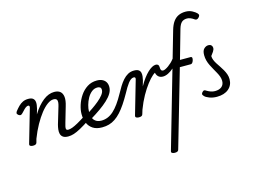

<svg xmlns="http://www.w3.org/2000/svg" viewBox="-179 -1354 2961 2205"><g transform="rotate(-15 1302.0 -252.0)"><path d="M511 17Q469 17 448 1.5Q427 -14 421 -38Q415 -62 418.5 -90.5Q422 -119 429 -145L489 -346Q497 -372 498.5 -393Q500 -414 490 -426.5Q480 -439 453 -439Q420 -439 380.5 -410.5Q341 -382 300.5 -330.5Q260 -279 220.5 -208.5Q181 -138 148 -52L137 -11Q134 2 123.5 8.5Q113 15 90 15Q73 15 60 8Q47 1 52 -17L168 -418Q171 -429 167.5 -436.5Q164 -444 154 -444Q145 -444 133.5 -438Q122 -432 106.5 -417.5Q91 -403 69 -378Q56 -364 45.5 -362Q35 -360 20 -370Q2 -384 4 -395.5Q6 -407 14 -418Q36 -446 59 -469Q82 -492 110 -505.5Q138 -519 175 -519Q211 -519 228.5 -506Q246 -493 251 -472Q256 -451 252.5 -427.5Q249 -404 244 -383L226 -321Q256 -370 287.5 -406.5Q319 -443 351.5 -468.5Q384 -494 417 -506.5Q450 -519 483 -519Q529 -519 554.5 -497.5Q580 -476 585 -433.5Q590 -391 570 -326L518 -147Q502 -96 504 -77Q506 -58 529 -58Q543 -58 550 -46.5Q557 -35 555.5 -20.5Q554 -6 543 5.5Q532 17 511 17Z M510 17Q496 17 489.5 5.5Q483 -6 484.5 -20.5Q486 -35 497 -46.5Q508 -58 529 -58Q550 -58 578 -68Q606 -78 647.5 -101Q689 -124 750 -164Q764 -172 775 -167.5Q786 -163 791 -151Q796 -139 793.5 -125Q791 -111 776 -102Q709 -58 660.5 -31.5Q612 -5 577 6Q542 17 510 17Z M782 -172Q815 -193 856 -221Q897 -249 934.5 -280Q972 -311 996 -342Q1020 -373 1020 -400Q1020 -423 1007.5 -431.5Q995 -440 976 -440Q938 -440 907.5 -415.5Q877 -391 856 -353Q835 -315 823.5 -273Q812 -231 812 -198Q812 -167 817.5 -141.5Q823 -116 837 -98Q851 -80 872.5 -70Q894 -60 925 -60Q939 -60 944.5 -48.5Q950 -37 948 -21.5Q946 -6 937 5.5Q928 17 913 17Q846 17 804 -10.5Q762 -38 742 -85Q722 -132 722 -192Q722 -241 740 -297.5Q758 -354 792 -404.5Q826 -455 876 -487Q926 -519 991 -519Q1028 -519 1055 -506Q1082 -493 1096.5 -469Q1111 -445 1111 -411Q1111 -372 1089 -335Q1067 -298 1026.5 -260.5Q986 -223 932 -185Q878 -147 813 -108Z M913 17Q894 17 886.5 5.5Q879 -6 881 -21.5Q883 -37 894 -48.5Q905 -60 924 -60Q964 -60 1000.5 -75Q1037 -90 1070 -120Q1103 -150 1136.5 -196.5Q1170 -243 1204 -305Q1226 -346 1249.5 -384Q1273 -422 1300 -452.5Q1327 -483 1359.5 -501Q1392 -519 1432 -519Q1443 -519 1446 -507.5Q1449 -496 1445 -481.5Q1441 -467 1432 -455.5Q1423 -444 1409 -444Q1391 -444 1374.5 -432Q1358 -420 1342 -399Q1326 -378 1309.5 -351Q1293 -324 1276 -292Q1239 -226 1205 -175.5Q1171 -125 1137.5 -88.5Q1104 -52 1069 -28.5Q1034 -5 996 6Q958 17 913 17Z M1349 15Q1332 15 1319 8Q1306 1 1311 -17L1427 -418Q1430 -429 1426 -436.5Q1422 -444 1410 -444Q1398 -444 1393 -455.5Q1388 -467 1390.5 -481.5Q1393 -496 1404 -507.5Q1415 -519 1432 -519Q1469 -519 1487 -506Q1505 -493 1509.5 -472Q1514 -451 1511 -427.5Q1508 -404 1503 -383L1484 -317Q1512 -367 1540 -404.5Q1568 -442 1595 -467.5Q1622 -493 1646 -506Q1670 -519 1690 -519Q1709 -519 1716.5 -507Q1724 -495 1722.5 -479Q1721 -463 1710 -451Q1699 -439 1680 -439Q1662 -439 1630.5 -412Q1599 -385 1560 -334.5Q1521 -284 1482 -214.5Q1443 -145 1411 -60L1396 -11Q1393 2 1382.5 8.5Q1372 15 1349 15Z M1738 -366Q1702 -366 1681 -388Q1660 -410 1657 -446L1690 -519Q1709 -519 1718.5 -509.5Q1728 -500 1728 -480Q1728 -461 1732 -450.5Q1736 -440 1743 -436.5Q1750 -433 1759 -433Q1769 -433 1786 -441Q1803 -449 1822.5 -463Q1842 -477 1860.5 -494.5Q1879 -512 1893 -531Q1901 -541 1911 -534.5Q1921 -528 1925 -513.5Q1929 -499 1919 -486Q1894 -452 1863.5 -425Q1833 -398 1800.5 -382Q1768 -366 1738 -366Z M1643 515Q1626 515 1612 508Q1598 501 1604 483L1988 -851Q2005 -911 2031.5 -948Q2058 -985 2095 -1002Q2132 -1019 2179 -1019Q2224 -1019 2258.5 -1000Q2293 -981 2309 -964Q2323 -949 2320 -937Q2317 -925 2306 -914Q2294 -901 2282 -899.5Q2270 -898 2259 -906Q2239 -921 2217 -930Q2195 -939 2176 -939Q2135 -939 2111.5 -917.5Q2088 -896 2073 -845L1975 -500H2102Q2126 -500 2116 -460Q2104 -420 2082 -420H1952L1689 489Q1686 502 1675.5 508.5Q1665 515 1643 515Z M2277 19Q2228 19 2187.5 3.5Q2147 -12 2132 -30Q2117 -45 2118.5 -56.5Q2120 -68 2133 -80Q2145 -92 2154 -91Q2163 -90 2179 -79Q2197 -68 2221 -59Q2245 -50 2272 -50Q2324 -50 2352.5 -74.5Q2381 -99 2381 -143Q2381 -168 2372 -193.5Q2363 -219 2348.5 -245Q2334 -271 2318.5 -298.5Q2303 -326 2288.5 -355Q2274 -384 2265.5 -415.5Q2257 -447 2257 -481Q2257 -534 2281 -556.5Q2305 -579 2332 -579Q2356 -579 2368 -566.5Q2380 -554 2380 -535Q2380 -515 2365 -492.5Q2350 -470 2334 -450Q2334 -426 2343.5 -402Q2353 -378 2368.5 -354Q2384 -330 2401 -305Q2418 -280 2433 -253.5Q2448 -227 2458 -199Q2468 -171 2468 -140Q2468 -68 2416.5 -24.5Q2365 19 2277 19Z"/></g></svg>

Font: Playwrite AU QLD
Style: Regular
Weight: 400
Designer: Veronika Burian, José Scaglione
Foundry: TypeTogether
Version: Version 1.002